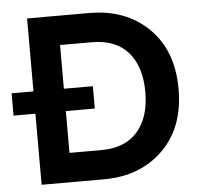

<svg xmlns="http://www.w3.org/2000/svg" viewBox="-55 -752 837 805"><g transform="rotate(-5 363.5 -350.0)"><path d="M350 0H88V-299H-4V-393H88V-700H350Q503 -700 599 -606Q695 -512 695 -350Q695 -188 599 -94Q503 0 350 0ZM350 -577H216V-393H338V-299H216V-123H350Q450 -123 502.5 -183Q555 -243 555 -350Q555 -457 502.5 -517Q450 -577 350 -577Z"/></g></svg>

Font: Cabin
Style: Bold
Weight: 700
Designer: Pablo Impallari
Foundry: Pablo Impallari. www.impallari.com Igino Marini. www.ikern.com
Version: Version 1.005